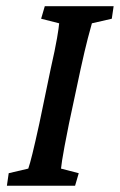

<svg xmlns="http://www.w3.org/2000/svg" viewBox="-20 -593 383 613"><path d="M2 0 7.8 -40 70.3 -54.7Q75.2 -68.4 83.5 -102.1Q91.8 -135.7 105.5 -198.2L141.6 -372.1Q156.2 -436.5 162.1 -471.2Q168 -505.9 168.9 -518.6L111.3 -533.2L123 -573.2H342.8L336.9 -533.2L273.4 -518.6Q269.5 -505.9 260.3 -470.2Q251 -434.6 237.3 -372.1L200.2 -198.2Q191.4 -154.3 186 -125.5Q180.7 -96.7 178.2 -80.6Q175.8 -64.5 174.8 -54.7L231.4 -40L219.7 0Z"/></svg>

Font: Crimson Pro ExtraLight Medium
Style: Italic
Weight: 500
Italic angle: -12°
Version: Version 1.002